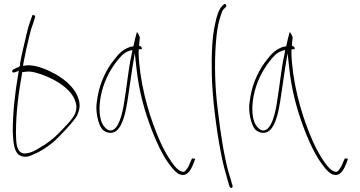

<svg xmlns="http://www.w3.org/2000/svg" viewBox="-20 -716 1782 950"><path d="M41 -367C37 -357 48 -355 56 -359L73 -366L70 -348C55 -262 43 -162 43 -63C46 -7 50 37 78 53C100 65 123 60 147 47H148C180 34 211 13 239 -9C264 -29 347 -116 361 -144C369 -161 374 -178 374 -195C374 -212 369 -229 360 -248C341 -287 300 -323 260 -346C223 -367 172 -391 125 -393C119 -393 113 -393 107 -392L94 -390L96 -404C105 -453 116 -501 127 -545C132 -565 137 -583 145 -603L153 -630C154 -633 154 -635 153 -638C152 -640 139 -645 139 -638V-637L129 -609C122 -590 117 -571 112 -550C101 -502 88 -452 79 -401V-400C79 -400 83 -389 70 -383C70 -383 64 -381 63 -381L45 -372C43 -371 43 -371 41 -367ZM59 -59V-60C59 -164 73 -263 89 -352L90 -359C101 -360 111 -362 124 -362H125C144 -361 163 -355 185 -348C245 -326 317 -288 346 -231C353 -216 358 -201 358 -187C358 -173 355 -159 347 -145C339 -130 321 -109 294 -81C267 -52 244 -31 229 -20C214 -8 198 3 183 11C162 24 140 39 109 43C77 48 66 20 62 -4C59 -23 60 -44 59 -59Z M457 -176C459 -136 470 -95 487 -75C508 -56 538 -51 561 -73C587 -100 601 -155 610 -212C619 -267 626 -325 635 -381L647 -453L655 -380C664 -297 681 -220 706 -143C733 -60 774 39 817 96C838 125 855 142 870 147C905 159 923 129 937 94L945 72C947 70 944 69 939 68C933 72 932 69 931 63V66L921 88C916 102 910 114 902 123C895 135 886 137 875 131C861 126 846 110 830 87C812 62 793 29 774 -12C725 -121 682 -262 669 -402C667 -421 666 -438 666 -453V-471L674 -473C680 -473 682 -472 682 -471V-473C682 -482 679 -487 668 -490C669 -507 671 -518 672 -531C667 -545 661 -555 658 -558C658 -557 656 -553 655 -549C652 -539 643 -503 640 -486L639 -488C635 -484 635 -485 627 -485C591 -473 571 -455 546 -422C509 -378 475 -310 463 -238C459 -214 456 -194 457 -176ZM478 -236C490 -305 523 -369 558 -413C575 -434 590 -454 618 -464L635 -469L631 -445C615 -375 608 -290 595 -214C590 -180 571 -61 521 -71C513 -73 506 -78 499 -86C468 -117 469 -186 478 -236Z M1028 -350C1030 -236 1051 -74 1070 24C1079 74 1088 112 1097 141C1105 170 1109 188 1112 195V196L1117 210C1125 216 1131 216 1131 203L1127 192V191C1125 182 1120 165 1111 137C1088 52 1072 -51 1059 -161C1044 -272 1040 -394 1048 -502C1053 -566 1059 -601 1074 -645C1078 -657 1081 -666 1089 -673L1098 -682C1099 -683 1100 -686 1100 -688C1100 -693 1097 -696 1092 -696C1090 -696 1088 -695 1087 -694L1078 -685C1062 -669 1051 -633 1044 -596C1029 -529 1026 -444 1028 -350Z M1213 -176C1215 -136 1226 -95 1243 -75C1264 -56 1294 -51 1317 -73C1343 -100 1357 -155 1366 -212C1375 -267 1382 -325 1391 -381L1403 -453L1411 -380C1420 -297 1437 -220 1462 -143C1489 -60 1530 39 1573 96C1594 125 1611 142 1626 147C1661 159 1679 129 1693 94L1701 72C1703 70 1700 69 1695 68C1689 72 1688 69 1687 63V66L1677 88C1672 102 1666 114 1658 123C1651 135 1642 137 1631 131C1617 126 1602 110 1586 87C1568 62 1549 29 1530 -12C1481 -121 1438 -262 1425 -402C1423 -421 1422 -438 1422 -453V-471L1430 -473C1436 -473 1438 -472 1438 -471V-473C1438 -482 1435 -487 1424 -490C1425 -507 1427 -518 1428 -531C1423 -545 1417 -555 1414 -558C1414 -557 1412 -553 1411 -549C1408 -539 1399 -503 1396 -486L1395 -488C1391 -484 1391 -485 1383 -485C1347 -473 1327 -455 1302 -422C1265 -378 1231 -310 1219 -238C1215 -214 1212 -194 1213 -176ZM1234 -236C1246 -305 1279 -369 1314 -413C1331 -434 1346 -454 1374 -464L1391 -469L1387 -445C1371 -375 1364 -290 1351 -214C1346 -180 1327 -61 1277 -71C1269 -73 1262 -78 1255 -86C1224 -117 1225 -186 1234 -236Z"/></svg>

Font: Stray Cat
Style: ExLt
Weight: 200
Version: Version 1.0